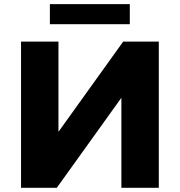

<svg xmlns="http://www.w3.org/2000/svg" viewBox="-20 -899 861 919"><path d="M80.7 -700H259.8V-268L569.7 -700H740.1V0H561V-431L251.7 0H80.7ZM218.7 -879.1H601.3V-783.3H218.7Z"/></svg>

Font: iiserrat Thin
Style: Regular
Weight: 100
Designer: Akira Ohta
Foundry: Akira Ohta
Version: Version 1.200;Glyphs 3.3.1 (3343)